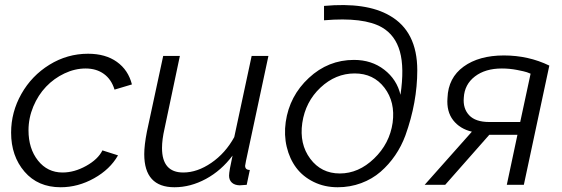

<svg xmlns="http://www.w3.org/2000/svg" viewBox="-20 -747 2272 776"><path d="M24.9 -210.9Q24.9 -293.9 66.4 -367.4Q107.9 -440.9 179.9 -485.4Q252 -529.8 335.9 -529.8Q406.7 -529.8 452.6 -496.8Q498.5 -463.9 513.2 -405.8L442.9 -384.8Q430.2 -426.3 399.9 -448.2Q369.6 -470.2 326.2 -470.2Q282.7 -470.2 240.5 -450.2Q198.2 -430.2 166.3 -396.7Q134.3 -363.3 114.7 -316.7Q95.2 -270 95.2 -220.2Q95.2 -146.5 133.5 -98.1Q171.9 -49.8 232.9 -49.8Q280.3 -49.8 328.1 -76.4Q376 -103 394 -139.2L457 -119.1Q424.8 -62.5 360.1 -26.4Q295.4 9.8 225.1 9.8Q133.3 9.8 79.1 -53.2Q24.9 -116.2 24.9 -210.9Z M563 -124Q563 -159.7 573.7 -214.8L639.6 -521H707L645 -227.1Q634.8 -182.6 634.8 -148.9Q634.8 -49.8 720.7 -49.8Q777.3 -49.8 834.2 -88.9Q891.1 -127.9 926.8 -192.9L997.1 -521H1064.9L974.1 -96.2Q973.6 -92.3 972.2 -85.4Q970.7 -78.6 970.7 -77.1Q970.7 -60.1 989.7 -60.1L977.1 0Q950.2 2 948.7 2Q928.2 1.5 917 -9Q905.8 -19.5 905.8 -37.1Q905.8 -54.7 919.9 -118.2Q874.5 -57.6 812.3 -23.9Q750 9.8 685.1 9.8Q563 9.8 563 -124Z M1344.7 9.8Q1291.5 9.8 1247.8 -11.7Q1204.1 -33.2 1177.2 -69.1Q1150.4 -105 1138.9 -153.1Q1127.4 -201.2 1134.8 -253.9Q1149.9 -359.4 1228.3 -432.1Q1306.6 -504.9 1410.6 -504.9Q1481.9 -504.9 1533 -465.3Q1584 -425.8 1598.6 -363.8Q1614.7 -472.7 1596.2 -538.8Q1577.6 -605 1523.9 -636.2Q1450.2 -678.7 1289.6 -665V-723.1Q1460.4 -738.8 1554.7 -684.1Q1666.5 -620.6 1666.5 -462.9Q1666.5 -333.5 1618.7 -200.2Q1602.5 -156.2 1577.1 -119.1Q1551.8 -82 1518.1 -52.7Q1484.4 -23.4 1439.7 -6.8Q1395 9.8 1344.7 9.8ZM1353.5 -45.9Q1429.2 -45.9 1491.9 -106.2Q1554.7 -166.5 1566.9 -251Q1578.1 -334.5 1533.9 -392.3Q1489.7 -450.2 1413.6 -450.2Q1336.4 -450.2 1275.4 -393.1Q1214.4 -335.9 1201.7 -250Q1189.5 -165 1233.9 -105.5Q1278.3 -45.9 1353.5 -45.9Z M1696.3 0 1887.2 -214.8Q1838.9 -226.1 1811.5 -261.2Q1784.2 -296.4 1788.6 -351.1Q1791.5 -432.6 1853.8 -477.8Q1916 -522.9 2016.6 -522.9Q2115.7 -522.9 2200.2 -481.9L2097.2 0H2028.3L2071.3 -202.1H1957.5L1779.3 0ZM1957.5 -253.9H2082.5L2124.5 -449.2Q2119.1 -451.7 2109.4 -455.1Q2099.6 -458.5 2069.3 -464.4Q2039.1 -470.2 2008.3 -470.2Q1941.4 -470.2 1899.4 -438Q1857.4 -405.8 1854.5 -352.1Q1850.6 -308.6 1876.2 -281.2Q1901.9 -253.9 1957.5 -253.9Z"/></svg>

Font: Rawline
Style: Italic
Weight: 400
Italic angle: -12°
Designer: Matt McInerney, Pablo Impallari, Rodrigo Fuenzalida
Foundry: Matt McInerney, Pablo Impallari, Rodrigo Fuenzalida
Version: Version 4.020;PS 004.020;hotconv 1.0.88;makeotf.lib2.5.64775